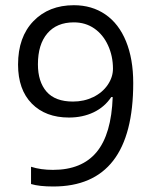

<svg xmlns="http://www.w3.org/2000/svg" viewBox="-20 -692 571 722"><path d="M481 -379.9Q481 9.3 180.2 9.3Q127.4 9.3 96.7 0V-64.9Q132.8 -53.2 179.2 -53.2Q288.1 -53.2 343.5 -120.4Q398.9 -187.5 403.8 -327.1H398.4Q373.5 -289.6 332.3 -269.8Q291 -250 239.3 -250Q151.4 -250 99.6 -302.5Q47.9 -355 47.9 -449.2Q47.9 -552.7 105.7 -612.5Q163.6 -672.4 257.8 -672.4Q325.7 -672.4 376.2 -637.7Q426.8 -603 453.9 -536.6Q481 -470.2 481 -379.9ZM257.8 -607.9Q193.4 -607.9 158 -566.4Q122.6 -524.9 122.6 -450.2Q122.6 -384.8 155 -347.4Q187.5 -310.1 254.4 -310.1Q295.9 -310.1 330.6 -326.9Q365.2 -343.8 385 -372.8Q404.8 -401.9 404.8 -433.6Q404.8 -481 386.2 -521.5Q367.7 -562 334.5 -585Q301.3 -607.9 257.8 -607.9Z"/></svg>

Font: Bpm'online Open Sans
Style: Regular
Weight: 400
Foundry: Ascender Corporation
Version: Version 1.10